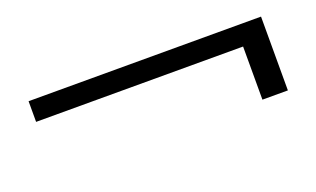

<svg xmlns="http://www.w3.org/2000/svg" viewBox="-38 -574 806 489"><g transform="rotate(-20 365.0 -330.0)"><path d="M680 -230H611V-374H50V-430H680Z"/></g></svg>

Font: Ulagadi Sans Light
Style: Regular
Weight: 300
Designer: Ninad Kale (Devanagari), Jonny Pinhorn (Latin)
Foundry: Indian Type Foundry
Version: Version 3.01;March 29, 2020;FontCreator 12.0.0.2522 64-bit; 